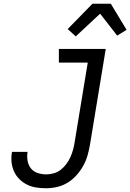

<svg xmlns="http://www.w3.org/2000/svg" viewBox="-20 -996 695 1024"><path d="M226 8Q199 8 173 4Q147 0 124 -11.5Q101 -23 83 -41Q65 -59 54.5 -82.5Q44 -106 41.5 -132.5Q39 -159 44 -186H127Q123 -162 127 -139Q131 -116 144.5 -98.5Q158 -81 180.5 -73.5Q203 -66 227 -66Q247 -66 267.5 -72Q288 -78 304.5 -91Q321 -104 334 -121.5Q347 -139 355.5 -158Q364 -177 369.5 -197Q375 -217 378 -237L448 -662H294V-735H544L460 -225Q455 -196 447 -167.5Q439 -139 424 -112Q409 -85 388 -61.5Q367 -38 341 -22Q315 -6 285 1Q255 8 226 8ZM384 -802 341 -841 473 -976H571L655 -837L605 -806L514 -923Z"/></svg>

Font: Iosevka Etoile
Style: Italic
Weight: 400
Italic angle: -9°
Designer: Belleve Invis
Foundry: Belleve Invis
Version: Version 22.1.2; ttfautohint (v1.8.4)